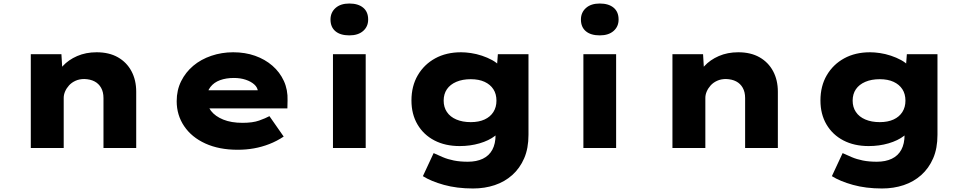

<svg xmlns="http://www.w3.org/2000/svg" viewBox="-20 -841 5495 1091"><path d="M155 0V-533H329L337 -399L292 -388Q304 -430 336.5 -465.5Q369 -501 418.5 -522.5Q468 -544 529 -544Q600 -544 650 -515.5Q700 -487 727 -436.5Q754 -386 754 -320V0H568V-284Q568 -318 554.5 -342Q541 -366 517 -378.5Q493 -391 459 -392Q431 -392 409 -382Q387 -372 372.5 -356Q358 -340 350 -321.5Q342 -303 342 -285V0H249Q206 0 182.5 0Q159 0 155 0Z M1330 10Q1225 10 1147 -25.5Q1069 -61 1026.5 -124Q984 -187 984 -266Q984 -329 1009.5 -380Q1035 -431 1078.5 -467.5Q1122 -504 1181 -524Q1240 -544 1305 -544Q1373 -544 1429.5 -524Q1486 -504 1528 -467.5Q1570 -431 1593 -381Q1616 -331 1614 -270L1613 -225H1103L1080 -328H1464L1446 -301V-320Q1444 -344 1425 -361Q1406 -378 1376 -388Q1346 -398 1309 -398Q1265 -398 1230.5 -385.5Q1196 -373 1175.5 -346.5Q1155 -320 1155 -281Q1155 -242 1179 -211Q1203 -180 1248.5 -161.5Q1294 -143 1358 -143Q1416 -143 1452.5 -156Q1489 -169 1511 -181L1592 -65Q1553 -39 1510.5 -22.5Q1468 -6 1423.5 2Q1379 10 1330 10Z M1872 0V-533H2058V0ZM1965 -640Q1914 -640 1886 -663.5Q1858 -687 1858 -730Q1858 -770 1886.5 -795.5Q1915 -821 1965 -821Q2015 -821 2043.5 -797.5Q2072 -774 2072 -730Q2072 -690 2043.5 -665Q2015 -640 1965 -640Z M2668 230Q2576 230 2502.5 209.5Q2429 189 2383 160L2444 29Q2468 40 2496 52Q2524 64 2559 71Q2594 78 2638 78Q2688 78 2723.5 61Q2759 44 2777.5 10Q2796 -24 2796 -75V-133L2835 -128Q2828 -96 2793 -69Q2758 -42 2705 -26.5Q2652 -11 2592 -11Q2510 -11 2448.5 -43Q2387 -75 2352.5 -133.5Q2318 -192 2318 -270Q2318 -352 2354 -413.5Q2390 -475 2453 -509.5Q2516 -544 2600 -544Q2625 -544 2656 -539.5Q2687 -535 2718.5 -524.5Q2750 -514 2776.5 -499.5Q2803 -485 2819.5 -466Q2836 -447 2838 -423L2800 -414L2809 -533H2983V-75Q2983 2 2958.5 58.5Q2934 115 2891 153.5Q2848 192 2791 211Q2734 230 2668 230ZM2655 -147Q2701 -147 2733.5 -162Q2766 -177 2783.5 -204.5Q2801 -232 2801 -269Q2801 -307 2783.5 -334Q2766 -361 2733.5 -376Q2701 -391 2655 -391Q2608 -391 2573 -376Q2538 -361 2519.5 -334Q2501 -307 2501 -269Q2501 -232 2519.5 -204.5Q2538 -177 2573 -162Q2608 -147 2655 -147Z M3295 0V-533H3481V0ZM3388 -640Q3337 -640 3309 -663.5Q3281 -687 3281 -730Q3281 -770 3309.5 -795.5Q3338 -821 3388 -821Q3438 -821 3466.5 -797.5Q3495 -774 3495 -730Q3495 -690 3466.5 -665Q3438 -640 3388 -640Z M3801 0V-533H3975L3983 -399L3938 -388Q3950 -430 3982.5 -465.5Q4015 -501 4064.5 -522.5Q4114 -544 4175 -544Q4246 -544 4296 -515.5Q4346 -487 4373 -436.5Q4400 -386 4400 -320V0H4214V-284Q4214 -318 4200.5 -342Q4187 -366 4163 -378.5Q4139 -391 4105 -392Q4077 -392 4055 -382Q4033 -372 4018.5 -356Q4004 -340 3996 -321.5Q3988 -303 3988 -285V0H3895Q3852 0 3828.5 0Q3805 0 3801 0Z M4992 230Q4900 230 4826.5 209.5Q4753 189 4707 160L4768 29Q4792 40 4820 52Q4848 64 4883 71Q4918 78 4962 78Q5012 78 5047.5 61Q5083 44 5101.5 10Q5120 -24 5120 -75V-133L5159 -128Q5152 -96 5117 -69Q5082 -42 5029 -26.5Q4976 -11 4916 -11Q4834 -11 4772.5 -43Q4711 -75 4676.5 -133.5Q4642 -192 4642 -270Q4642 -352 4678 -413.5Q4714 -475 4777 -509.5Q4840 -544 4924 -544Q4949 -544 4980 -539.5Q5011 -535 5042.5 -524.5Q5074 -514 5100.5 -499.5Q5127 -485 5143.5 -466Q5160 -447 5162 -423L5124 -414L5133 -533H5307V-75Q5307 2 5282.5 58.5Q5258 115 5215 153.5Q5172 192 5115 211Q5058 230 4992 230ZM4979 -147Q5025 -147 5057.5 -162Q5090 -177 5107.5 -204.5Q5125 -232 5125 -269Q5125 -307 5107.5 -334Q5090 -361 5057.5 -376Q5025 -391 4979 -391Q4932 -391 4897 -376Q4862 -361 4843.5 -334Q4825 -307 4825 -269Q4825 -232 4843.5 -204.5Q4862 -177 4897 -162Q4932 -147 4979 -147Z"/></svg>

Font: Lexend Mega ExtraBold
Style: Regular
Weight: 800
Designer: Bonnie Shaver-Troup, Thomas Jockin
Foundry: Lexend
Version: Version 1.007